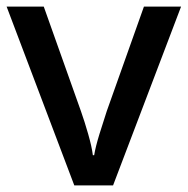

<svg xmlns="http://www.w3.org/2000/svg" viewBox="-20 -652 566 579"><path d="M204 -93 0 -632H112L224 -317Q235 -286 246 -247.5Q257 -209 260 -184H264Q268 -209 280 -248Q292 -287 302 -317L414 -632H526L321 -93Z"/></svg>

Font: Noto Sans Kannada UI Medium
Style: Regular
Weight: 500
Designer: Jelle Bosma - Monotype Design Team
Foundry: Monotype Imaging Inc.
Version: Version 2.005; ttfautohint (v1.8.4.7-5d5b)